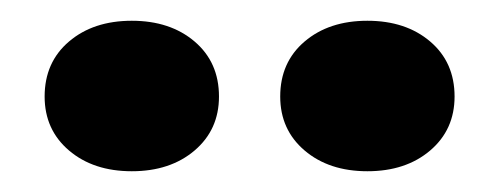

<svg xmlns="http://www.w3.org/2000/svg" viewBox="-20 -750 483 185"><path d="M334 -730Q371 -730 394.5 -710Q418 -690 418 -657Q418 -625 394.5 -605Q371 -585 334 -585Q297 -585 273.5 -605Q250 -625 250 -657Q250 -690 273.5 -710Q297 -730 334 -730ZM107 -730Q144 -730 167.5 -710Q191 -690 191 -657Q191 -625 167.5 -605Q144 -585 107 -585Q70 -585 46.5 -605Q23 -625 23 -657Q23 -690 46.5 -710Q70 -730 107 -730Z"/></svg>

Font: Kalnia Thin SemiBold
Style: Regular
Weight: 600
Version: Version 1.105